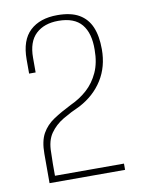

<svg xmlns="http://www.w3.org/2000/svg" viewBox="-72 -646 511 696"><g transform="rotate(-10 183.5 -297.5)"><path d="M54 0Q54 -27 54 -53.5Q54 -80 54 -108Q54 -155 69.5 -182.5Q85 -210 113 -228.5Q141 -247 179 -266Q214 -282 240.5 -306Q267 -330 283 -365Q299 -400 299 -448Q300 -509 273 -541.5Q246 -574 187 -574Q135 -574 104.5 -545.5Q74 -517 74 -458V-404H50V-456Q50 -527 86.5 -561Q123 -595 187 -595Q237 -595 267 -577.5Q297 -560 311 -527Q325 -494 325 -445Q325 -381 294.5 -332.5Q264 -284 209 -255Q175 -240 145.5 -222.5Q116 -205 97.5 -178.5Q79 -152 79 -109Q78 -88 78 -66.5Q78 -45 78 -23H332V0Z"/></g></svg>

Font: Alumni Sans SC Thin
Style: Regular
Weight: 100
Designer: Robert E. Leuschke
Foundry: Robert E. Leuschke
Version: Version 1.018